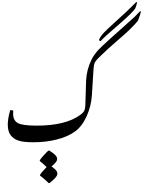

<svg xmlns="http://www.w3.org/2000/svg" viewBox="-20 -1411 1436 1928"><path d="M1386.7 -1298.8 1395.5 -1294.4Q1390.6 -1269 1364.7 -1202.1Q1297.4 -1120.6 1169.9 -1013.2Q1056.6 -916.5 971.2 -831.5Q936 -796.4 927.2 -771.5Q923.8 -762.7 919.4 -720.7L902.8 -456.1Q896.5 -347.2 850.3 -244.4Q804.2 -141.6 731.7 -89.6Q659.2 -37.6 549.3 -10Q439.5 17.6 315.4 17.6Q213.4 17.6 162.8 0Q112.3 -17.6 85.2 -55.9Q58.1 -94.2 58.1 -160.2Q58.1 -218.8 82.5 -305.7L113.3 -301.3Q111.8 -283.7 111.8 -269Q111.8 -202.1 158.2 -175.8Q204.6 -149.4 347.2 -149.4Q639.2 -149.4 786.6 -257.3Q816.4 -279.3 825.7 -298.3Q835 -317.4 836.9 -352.5L844.7 -604.5Q848.1 -660.2 860.8 -709.7Q873.5 -759.3 898.7 -811.3Q923.8 -863.3 971.7 -914.1Q1019.5 -964.8 1331.5 -1241.7ZM481.4 -1051.3ZM471.2 266.1ZM481.4 -553.7ZM973.1 -1007.3Q980 -1026.4 991.5 -1043.9Q1002.9 -1061.5 1027.1 -1087.2Q1051.3 -1112.8 1159.7 -1211.2Q1268.1 -1309.6 1294.4 -1337.2Q1320.8 -1364.7 1348.1 -1390.6L1356.9 -1386.7Q1347.2 -1346.7 1338.4 -1326.2Q1306.2 -1280.8 1191.9 -1181.2Q1011.7 -1026.4 989.7 -997.6ZM382.3 343.8Q394.5 325.2 413.8 303.7Q433.1 282.2 448.2 266.6Q433.1 251.5 413.1 233.9Q393.1 216.3 379.9 206.1V197.3Q393.1 176.8 425 142.1Q457 107.4 466.8 101.1H475.6Q515.1 126 534.4 145.3Q553.7 164.6 553.7 185.5Q553.7 203.1 537.1 222.2Q520.5 241.2 497.6 260.3Q526.4 280.8 541.3 297.9Q556.2 314.9 556.2 332.5Q556.2 352.5 532 378.4Q507.8 404.3 476.6 427.2H467.8L450.2 409.7Q433.1 394 414.8 378.7Q396.5 363.3 382.3 352.5ZM474.6 330.6ZM468.3 30.8ZM472.7 497.6ZM474.6 182.6Z"/></svg>

Font: Noto Nastaliq Urdu
Style: Regular
Weight: 400
Designer: Monotype Design Team
Foundry: Monotype Imaging Inc.
Version: Version 1.02 uh